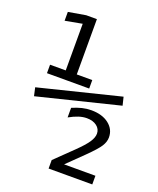

<svg xmlns="http://www.w3.org/2000/svg" viewBox="-144 -760 788 956"><g transform="rotate(20 250.0 -281.5)"><path d="M60.5 -378.9H143.6V-626L53.7 -609.4V-656.2L145.5 -671.9H202.1V-378.9H284.2V-334H60.5ZM39.1 -204.1 29.3 -248 459 -354.5 469.7 -310.5ZM295.9 63.5H461.9V109.4H230.5V64.5L324.2 -26.4Q364.3 -65.4 380.9 -90.3Q397.5 -115.2 397.5 -135.7Q397.5 -160.2 377.4 -175.8Q357.4 -191.4 324.2 -191.4Q303.7 -191.4 281.2 -184.1Q258.8 -176.8 232.4 -162.1V-212.9Q259.8 -224.6 283.7 -230.5Q307.6 -236.3 332 -236.3Q389.6 -236.3 424.8 -209Q460 -181.6 460 -138.7Q460 -115.2 444.8 -91.3Q429.7 -67.4 380.9 -19.5Z"/></g></svg>

Font: BabelStone Shapes
Style: Regular
Weight: 400
Designer: Andrew West
Foundry: BabelStone
Version: Version 15.0.0 September 13, 2022